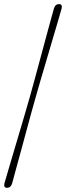

<svg xmlns="http://www.w3.org/2000/svg" viewBox="-22 -777 321 936"><path d="M123 -303Q133 -338.5 148 -393.8Q163 -449 180 -512Q197 -575 212.8 -633.8Q228.5 -692.5 240.5 -734Q247 -757 265.5 -757Q284 -757 278 -734Q270 -706 257.5 -663.2Q245 -620.5 230.2 -570.8Q215.5 -521 200.8 -471Q186 -421 173.2 -377.2Q160.5 -333.5 152 -303Q143.5 -274 131.8 -231.2Q120 -188.5 107 -140Q94 -91.5 80.8 -43.2Q67.5 5 56.2 46.5Q45 88 37.5 115.5Q31.5 138.5 12 138.5Q-6 138.5 0 115.5Q11.5 75 28.5 18Q45.5 -39 63.5 -100Q81.5 -161 97.5 -215Q113.5 -269 123 -303Z"/></svg>

Font: Fraunces 72pt S100 Thin
Style: Italic
Weight: 100
Italic angle: -16°
Version: Version 1.000; ttfautohint (v1.8.3)